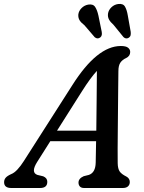

<svg xmlns="http://www.w3.org/2000/svg" viewBox="-46 -940 721 960"><path d="M140 -130.5Q106.5 -77.5 141 -65.5L170 -58.5Q190.5 -50 190.5 -31Q190.5 0 154.5 0H10.5Q-25.5 0 -25.5 -29Q-25.5 -41.5 -18 -50.8Q-10.5 -60 9 -69Q25 -75 41.2 -92.5Q57.5 -110 73 -134.5L315.5 -514Q439.5 -710 558 -710Q583.5 -710 594.2 -701.5Q605 -693 605 -680Q605 -659.5 584 -649.5Q566 -641.5 556 -627Q546 -612.5 546 -584.5Q545.5 -548 545 -499.5Q544.5 -451 544 -397.5Q543.5 -344 543 -292Q542.5 -240 542.2 -196.2Q542 -152.5 542.5 -124.5Q543 -96 552.5 -82.5Q562 -69 585.5 -57.5Q603 -48 603 -30Q603 -16.5 594 -8.2Q585 0 567.5 0H374.5Q360 0 353.2 -7.8Q346.5 -15.5 346.5 -27Q346.5 -47.5 372.5 -59L398.5 -65.5Q431.5 -77 432.5 -127Q433.5 -169 434.5 -234H205.5ZM362.5 -481.5 239 -286.5H435.5Q436.5 -360.5 437.2 -440.5Q438 -520.5 438.5 -585.5Q423.5 -569.5 404.5 -543.8Q385.5 -518 362.5 -481.5ZM593 -862.5 607.5 -781Q608.5 -772.5 607.2 -765Q606 -757.5 599 -752Q584 -742.5 571.5 -754.5L521.5 -816Q506 -829.5 499 -842.5Q492 -855.5 494 -871.5Q496.5 -889.5 511 -903.5Q525.5 -917.5 545.5 -920Q570 -923 579.2 -906.5Q588.5 -890 593 -862.5ZM446 -862.5 462.5 -781.5Q464 -773.5 463 -766Q462 -758.5 455.5 -753Q441.5 -742.5 427.5 -754L376 -814Q360 -826 352.2 -838.2Q344.5 -850.5 345.5 -867Q347.5 -885 361.5 -899.2Q375.5 -913.5 395 -917Q419.5 -921 429.8 -905.2Q440 -889.5 446 -862.5Z"/></svg>

Font: Fraunces 9pt SuperSoft
Style: Italic
Weight: 400
Italic angle: -16°
Version: Version 1.000;[b76b70a41]